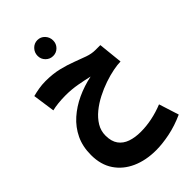

<svg xmlns="http://www.w3.org/2000/svg" viewBox="-346 -919 1425 1425"><g transform="rotate(-45 366.5 -207.0)"><path d="M398 394Q291 394 208 357Q125 320 77.5 249.5Q30 179 30 77Q30 -12 63 -81Q96 -150 153.5 -201Q211 -252 284.5 -286Q358 -320 440 -337Q394 -348 333.5 -359Q273 -370 209 -370Q169 -370 131.5 -366Q94 -362 67 -355L42 -530Q72 -538 107 -544Q142 -550 179 -550Q256 -550 317.5 -535Q379 -520 429.5 -500.5Q480 -481 522.5 -466Q565 -451 604 -451H656L676 -259Q645 -259 598.5 -250Q552 -241 499 -223Q446 -205 394.5 -178.5Q343 -152 301 -117.5Q259 -83 233.5 -41Q208 1 208 51Q208 112 234.5 148.5Q261 185 307.5 201Q354 217 413 217Q531 217 653 168L703 325Q621 362 542 378Q463 394 398 394ZM352 -641Q318 -641 294 -665Q270 -689 270 -723Q270 -758 294 -783Q318 -808 352 -808Q386 -808 409.5 -783Q433 -758 433 -723Q433 -689 409.5 -665Q386 -641 352 -641Z"/></g></svg>

Font: Noto Sans Arabic Blk
Style: Regular
Weight: 900
Designer: Monotype Design Team, Nadine Chahine, Nizar Qandah and Khaled Hosny
Foundry: Monotype Imaging Inc.
Version: Version 2.012; ttfautohint (v1.8.4.7-5d5b)